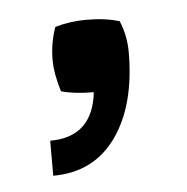

<svg xmlns="http://www.w3.org/2000/svg" viewBox="-32 -147 298 306"><g transform="rotate(-5 117.0 5.5)"><path d="M179 -59Q179 26 143 76.5Q107 127 42 127V71Q110 71 118 0Q87 0 66 -6Q57 -35 57 -57Q57 -84 66 -109Q90 -116 116 -116Q147 -116 169 -109Q179 -85 179 -59Z"/></g></svg>

Font: Coupeur_Texte
Style: Regular
Weight: 400
Designer: Léa Rolland
Version: Version 1.000;PS 001.000;hotconv 1.0.88;makeotf.lib2.5.64775